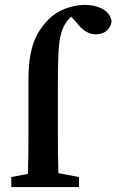

<svg xmlns="http://www.w3.org/2000/svg" viewBox="-20 -763 475 783"><path d="M96 -210V-434Q96 -499 105 -544.5Q114 -590 132.5 -623.5Q151 -657 178 -684Q207 -713 247 -728Q287 -743 327 -743Q366 -743 396.5 -727.5Q427 -712 435 -679Q434 -655 416.5 -639Q399 -623 369 -623Q327 -623 289 -675L270 -695Q269 -694 267.5 -692.5Q266 -691 264 -689Q242 -667 231.5 -633.5Q221 -600 218.5 -549Q216 -498 216 -422V-210Q216 -172 216.5 -133.5Q217 -95 218 -57L302 -41V0H26V-41L94 -54Q95 -93 95.5 -132Q96 -171 96 -210Z"/></svg>

Font: Source Serif Pro SemiBold
Style: Regular
Weight: 600
Designer: Frank Grießhammer
Foundry: Adobe Systems Incorporated
Version: Version 3.001;hotconv 1.0.111;makeotfexe 2.5.65597